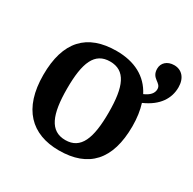

<svg xmlns="http://www.w3.org/2000/svg" viewBox="-143 -775 935 931"><g transform="rotate(30 324.0 -309.0)"><path d="M298 10C463 10 549 -82 549 -270C549 -316 543 -356 532 -391C614 -427 648 -483 648 -545C648 -597 619 -628 577 -628C538 -628 513 -604 513 -572C513 -516 564 -523 564 -486C564 -463 548 -445 516 -431C476 -509 401 -548 301 -548C136 -548 50 -457 50 -270C50 -82 144 10 298 10ZM300 -49C214 -49 183 -125 183 -270C183 -415 213 -488 299 -488C385 -488 416 -415 416 -270C416 -125 386 -49 300 -49Z"/></g></svg>

Font: Noto Serif Semi
Style: Regular
Weight: 600
Designer: Monotype Design Team
Foundry: Monotype Imaging Inc.
Version: Version 1.002